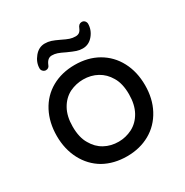

<svg xmlns="http://www.w3.org/2000/svg" viewBox="-159 -805 912 946"><g transform="rotate(-30 297.0 -332.0)"><path d="M165 -21.5Q108.4 -54.7 77.1 -114.3Q45.9 -173.8 45.9 -249Q45.9 -325.2 77.1 -384.8Q108.4 -444.3 165.5 -476.6Q222.7 -508.8 296.9 -508.8Q371.1 -508.8 427.7 -476.6Q485.4 -443.4 516.6 -384.3Q547.9 -325.2 547.9 -249Q547.9 -172.9 516.6 -114.3Q484.4 -53.7 427.2 -21.5Q370.1 10.7 296.9 10.7Q222.7 10.7 165 -21.5ZM160.2 -149.4Q181.6 -111.3 217.3 -91.8Q252.9 -72.3 296.9 -72.3Q336.9 -72.3 374 -90.8Q412.1 -110.4 434.6 -150.9Q457 -191.4 457 -250Q457 -311.5 433.6 -349.6Q412.1 -386.7 376.5 -406.2Q340.8 -425.8 296.9 -425.8Q256.8 -425.8 219.7 -408.2Q181.6 -388.7 159.2 -348.6Q136.7 -308.6 136.7 -250Q136.7 -187.5 160.2 -149.4ZM221.7 -673.8Q240.2 -673.8 256.8 -668.5Q273.4 -663.1 299.8 -650.4Q325.2 -637.7 340.3 -632.8Q355.5 -627.9 372.1 -627.9Q384.8 -627.9 393.1 -633.8Q401.4 -639.6 407.2 -653.3Q415 -674.8 432.6 -674.8Q442.4 -674.8 448.7 -668.5Q455.1 -662.1 456.1 -652.3Q456.1 -616.2 432.1 -587.4Q408.2 -558.6 373 -558.6Q355.5 -558.6 339.4 -564Q323.2 -569.3 293 -583Q267.6 -595.7 252.9 -600.6Q238.3 -605.5 222.7 -605.5Q198.2 -605.5 185.5 -575.2Q179.7 -556.6 162.1 -556.6Q153.3 -556.6 146 -563.5Q138.7 -570.3 138.7 -580.1Q138.7 -614.3 163.1 -644Q187.5 -673.8 221.7 -673.8Z"/></g></svg>

Font: jf-openhuninn-2.0
Style: Regular
Weight: 400
Designer: [Kosugi Maru]
Designed by MOTOYA      

[Varela Round]
Joe Prince (Latin component); Avraham Cornfeld (Hebrew component)
Foundry: justfont CO.,LTD.
Version: 2.0